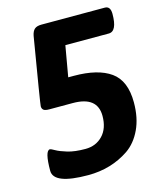

<svg xmlns="http://www.w3.org/2000/svg" viewBox="-108 -777 716 863"><g transform="rotate(-15 250.5 -346.0)"><path d="M326 -233Q326 -323 212 -323H103Q83 -323 76 -329Q69 -335 69 -346Q69 -357 120 -660Q124 -681 134.5 -690.5Q145 -700 167 -700H462Q488 -700 488 -664Q488 -583 449 -583H247L222 -440H248Q360 -440 419 -398Q478 -356 478 -255Q478 -183 453 -130Q428 -77 386 -48Q303 8 196 8Q35 8 35 -55Q35 -149 59 -149Q63 -149 80.5 -139Q98 -129 131 -119Q164 -109 214 -109Q263 -109 294.5 -142Q326 -175 326 -233Z"/></g></svg>

Font: AsCom
Style: Bold Italic
Weight: 700
Italic angle: -48°
Designer: AsCom
Foundry: AsCom
Version: Version 1.001